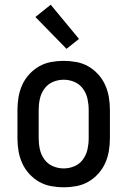

<svg xmlns="http://www.w3.org/2000/svg" viewBox="-20 -786 540 814"><path d="M250 8Q223 8 196 3Q169 -2 145.5 -15.5Q122 -29 103.5 -49.5Q85 -70 74 -94.5Q63 -119 58.5 -146Q54 -173 54 -200V-320Q54 -347 58.5 -374Q63 -401 74 -425.5Q85 -450 103.5 -470.5Q122 -491 145.5 -504.5Q169 -518 196 -523Q223 -528 250 -528Q277 -528 304 -523Q331 -518 354.5 -504.5Q378 -491 396.5 -470.5Q415 -450 426 -425.5Q437 -401 441.5 -374Q446 -347 446 -320V-200Q446 -173 441.5 -146Q437 -119 426 -94.5Q415 -70 396.5 -49.5Q378 -29 354.5 -15.5Q331 -2 304 3Q277 8 250 8ZM250 -72Q274 -72 296 -81.5Q318 -91 332 -110.5Q346 -130 351 -153Q356 -176 356 -200V-320Q356 -344 351 -367Q346 -390 332 -409.5Q318 -429 296 -438.5Q274 -448 250 -448Q226 -448 204 -438.5Q182 -429 168 -409.5Q154 -390 149 -367Q144 -344 144 -320V-200Q144 -176 149 -153Q154 -130 168 -110.5Q182 -91 204 -81.5Q226 -72 250 -72ZM262 -579 130 -714 195 -766 315 -621Z"/></svg>

Font: Iosevka SS18 Medium
Style: Regular
Weight: 500
Monospace: yes
Designer: Belleve Invis
Foundry: Belleve Invis
Version: Version 25.1.1; ttfautohint (v1.8.4)